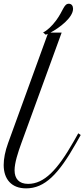

<svg xmlns="http://www.w3.org/2000/svg" viewBox="-63 -1013 458 1042"><path d="M185.1 -824.7C188 -825.7 191.9 -827.1 196.3 -829.1L-19 -236.8C-35.2 -192.4 -43 -151.4 -43 -117.7C-43 -41 -1 9.3 78.6 9.3C180.2 9.3 254.4 -67.4 349.6 -235.4L375 -280.3L361.8 -289.6L336.4 -244.6C249 -90.8 177.2 -15.1 89.4 -15.1C39.6 -15.1 16.1 -43.9 16.1 -88.9C16.1 -129.4 34.7 -186 53.2 -236.8L271.5 -835.9H210.4C259.8 -861.8 333.5 -917.5 333.5 -965.3C333.5 -980 326.2 -992.7 310.5 -992.7C283.2 -992.7 280.8 -955.1 241.7 -902.3C218.8 -871.1 191.4 -846.2 170.9 -836.9Z"/></svg>

Font: Petit Formal Script
Style: Regular
Weight: 400
Designer: Pablo Impallari, Brenda Gallo, Rodrigo Fuenzalida
Foundry: Pablo Impallari, Brenda Gallo, Rodrigo Fuenzalida
Version: Version 1.001